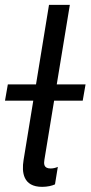

<svg xmlns="http://www.w3.org/2000/svg" viewBox="-45 -747 364 772"><path d="M172.6 -342.3H287.6L299 -407.7H183.2L235.8 -727.3H152L99.8 -407.7H-13.5L-24.9 -342.3H88.8L49.7 -103C41.9 -54.7 47.6 4.3 124.3 4.3C145.6 4.3 164.1 0 176.1 -5.7L187.5 -76C178.3 -71.7 167.6 -69.6 158.4 -69.6C129.3 -69.6 131.4 -90.2 133.5 -104.4Z"/></svg>

Font: TID UI
Style: Italic
Weight: 400
Italic angle: -9.39999°
Designer: The TID Project Authors
Foundry: Bakken & Bæck
Version: Version 1.001;hotconv 1.0.109;makeotfexe 2.5.65596